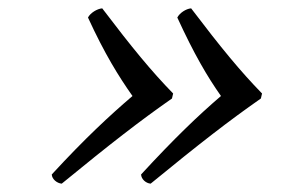

<svg xmlns="http://www.w3.org/2000/svg" viewBox="-20 -470 680 460"><path d="M509.4 -240C454.6 -193 398.1 -139 318 -52C318.5 -41 329.2 -31 340.9 -30C456.9 -125 527.6 -180 605 -234L607.8 -246C555.3 -300 510 -355 437.9 -450C425.7 -449 410.4 -439 404.8 -428C444.7 -341 476.3 -287 509.4 -240ZM297.4 -240C242.6 -193 184.1 -139 104 -52C104.5 -41 116.2 -31 127.9 -30C243.9 -125 314.6 -180 392 -234L394.8 -246C342.3 -300 297 -355 224.9 -450C212.7 -449 196.4 -439 190.8 -428C230.7 -341 264.3 -287 297.4 -240Z"/></svg>

Font: Linux Libertine Mono O
Style: Mono Oblique
Weight: 400
Italic angle: -13°
Designer: Philipp H. Poll
Foundry: Philipp H. Poll
Version: Version 5.1.7